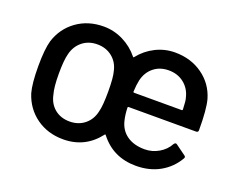

<svg xmlns="http://www.w3.org/2000/svg" viewBox="-89 -674 1042 840"><g transform="rotate(20 431.5 -254.5)"><path d="M616.2 -73.2Q651.4 -73.2 681.9 -91.1Q712.4 -108.9 728 -138.2Q734.9 -147.9 742.2 -142.1L789.1 -107.9Q797.4 -103 792 -94.2Q763.7 -45.9 715.6 -19Q667.5 7.8 605 7.8Q498.5 7.8 436 -73.2Q433.1 -77.6 430.2 -73.2Q367.7 7.8 266.1 7.8Q194.3 7.8 141.1 -30.3Q87.9 -68.4 66.9 -133.8Q55.2 -175.8 55.2 -255.9Q55.2 -335 66.9 -376Q87.4 -440.4 140.6 -478.8Q193.8 -517.1 266.1 -517.1Q314 -517.1 357.2 -495.6Q400.4 -474.1 430.2 -437Q433.1 -432.6 436 -437Q465.8 -474.6 508.1 -495.8Q550.3 -517.1 598.1 -517.1Q671.9 -517.1 726.3 -478.3Q780.8 -439.5 799.8 -375Q812 -331.5 812 -232.9Q812 -223.1 801.8 -223.1H487.8Q483.9 -223.1 483.9 -219.2Q484.9 -186.5 491.2 -161.1Q501 -119.1 533.4 -96.2Q565.9 -73.2 616.2 -73.2ZM373 -161.1Q380.9 -189.9 380.9 -255.9Q380.9 -321.8 373 -349.1Q364.7 -387.7 335.9 -410.9Q307.1 -434.1 266.1 -434.1Q225.6 -434.1 197 -410.9Q168.5 -387.7 159.2 -349.1Q150.9 -318.4 150.9 -255.9Q150.9 -192.9 160.2 -161.1Q168.5 -121.1 196.8 -98.1Q225.1 -75.2 266.1 -75.2Q307.1 -75.2 335.9 -98.6Q364.7 -122.1 373 -161.1ZM491.2 -348.1Q486.3 -325.7 484.9 -293.9Q484.9 -290 488.8 -290H710.9Q714.8 -290 714.8 -293.9Q713.4 -336.4 709 -348.1Q699.7 -387.2 670.2 -410.6Q640.6 -434.1 599.1 -434.1Q557.6 -434.1 529.1 -410.9Q500.5 -387.7 491.2 -348.1Z"/></g></svg>

Font: Gruenseis Font Medium
Style: Regular
Weight: 500
Designer: Jeremy Tribby
Foundry: Tribby Type
Version: Version 1.408;Glyphs 3.1.2 (3151)